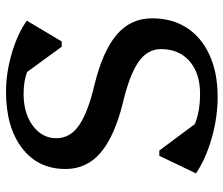

<svg xmlns="http://www.w3.org/2000/svg" viewBox="-74 -672 762 655"><g transform="rotate(-90 307.5 -345.0)"><path d="M304 16Q234 16 162.5 -4.5Q91 -25 43 -58L103 -183H121L211 -62Q254 -44 314 -44Q385 -44 426 -80Q467 -116 467 -177Q467 -224 422.5 -254.5Q378 -285 285 -307Q171 -335 114.5 -382.5Q58 -430 58 -503Q58 -597 129.5 -651.5Q201 -706 322 -706Q385 -706 452 -686.5Q519 -667 564 -635L493 -516H475L389 -634Q357 -646 314 -646Q248 -646 205.5 -614.5Q163 -583 163 -534Q163 -487 207.5 -456.5Q252 -426 346 -404Q460 -376 516 -328.5Q572 -281 572 -208Q572 -139 539.5 -89Q507 -39 446.5 -11.5Q386 16 304 16Z"/></g></svg>

Font: Platypi
Style: Regular
Weight: 400
Designer: David Sargent
Foundry: Bolt Cutter Type
Version: Version 1.200; ttfautohint (v1.8.4.7-5d5b)